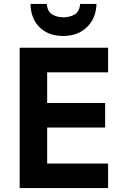

<svg xmlns="http://www.w3.org/2000/svg" viewBox="-20 -957 640 977"><path d="M471 -937H388Q384 -897 359.5 -883Q335 -869 303 -869Q269 -869 245 -884Q221 -899 218 -937H135Q137 -860 182.5 -817Q228 -774 301 -774Q376 -774 422.5 -819Q469 -864 471 -937ZM530 0V-125H220V-308H515V-433H220V-589H530V-714H80V0Z"/></svg>

Font: Noto Sans Mono UI
Style: Bold
Weight: 700
Designer: Monotype Design team
Foundry: Monotype Imaging Inc.
Version: 1.000